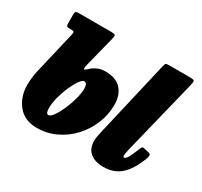

<svg xmlns="http://www.w3.org/2000/svg" viewBox="-117 -677 899 853"><g transform="rotate(30 332.0 -251.0)"><path d="M653 -492.5 559 -111Q557.5 -105 554.8 -91.8Q552 -78.5 552 -75Q552 -64.5 557 -64.5Q566 -64.5 575.5 -82.2Q585 -100 597.5 -131.5Q601 -141.5 604.5 -144.2Q608 -147 616.5 -144.5L641.5 -138.5Q650.5 -136 650.5 -128.8Q650.5 -121.5 646.5 -110.5Q621.5 -45 586.5 -13.8Q551.5 17.5 497.5 17.5Q455 17.5 430 -3Q405 -23.5 405 -63.5Q405 -74 407.8 -89.5Q410.5 -105 413.5 -116L503 -501Q506 -514.5 509.5 -517.2Q513 -520 524.5 -520H629.5Q651.5 -520 654.5 -515.5Q657.5 -511 653 -492.5ZM32.5 -205.5 83.5 -423Q86 -434 83.2 -437Q80.5 -440 70 -440H61.5Q50.5 -440 47.2 -443.2Q44 -446.5 44 -459V-504Q44 -514.5 48.2 -517.2Q52.5 -520 62 -520H226.5Q246 -520 249 -516Q252 -512 248 -495L210.5 -346.5Q203 -316.5 207.5 -315.5Q212 -314.5 226.5 -328.5Q235.5 -338 253.5 -346.5Q271.5 -355 294.5 -355Q350 -355 376.8 -325.2Q403.5 -295.5 403.5 -245Q403.5 -195.5 384.5 -149Q365.5 -102.5 331.8 -65.5Q298 -28.5 252.5 -6.8Q207 15 154.5 15Q91.5 15 57.5 -27.5Q23.5 -70 23.5 -130Q23.5 -145.5 25.8 -167Q28 -188.5 32.5 -205.5ZM158.5 -87.5Q158.5 -60 171.5 -60Q182 -60 195.8 -79.2Q209.5 -98.5 222.2 -127.8Q235 -157 243.2 -187.5Q251.5 -218 251.5 -240Q251.5 -252.5 248 -261.2Q244.5 -270 235 -270Q226 -270 213.2 -252.2Q200.5 -234.5 188 -206.5Q175.5 -178.5 167 -147Q158.5 -115.5 158.5 -87.5Z"/></g></svg>

Font: Besley* Condensed
Style: Bold Italic
Weight: 700
Width: 3
Italic angle: -13°
Designer: Owen Earl
Foundry: indestructible type*
Version: Version 3.000; ttfautohint (v1.8.3)